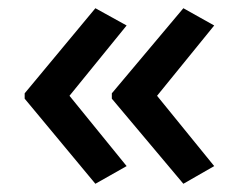

<svg xmlns="http://www.w3.org/2000/svg" viewBox="-20 -500 580 467"><path d="M40 -273 212 -480 288 -438 149 -267 288 -96 212 -53 40 -260ZM252 -273 426 -480 501 -438 362 -267 501 -96 426 -53 252 -260Z"/></svg>

Font: Noto Sans Bengali Medium
Style: Regular
Weight: 500
Designer: Jelle Bosma - Monotype Design Team
Foundry: Monotype Imaging Inc.
Version: Version 2.003; ttfautohint (v1.8.4.7-5d5b)